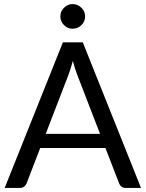

<svg xmlns="http://www.w3.org/2000/svg" viewBox="-20 -925 717 945"><path d="M674 0H599Q575 0 566 -23L499 -196.5H178L111 -23Q107.5 -14 99.2 -7Q91 0 78 0H3L289.5 -716.5H387.5ZM472.5 -266 359.5 -558.5Q349 -585.5 338.5 -625Q327.5 -585 317.5 -558L205 -266ZM337 -783.5Q313 -783.5 295 -801.5Q277 -819.5 277 -843.5Q277 -869.5 295.5 -887.2Q314 -905 337 -905Q362 -905 380.5 -887Q399 -869 399 -843.5Q399 -820 381 -801.8Q363 -783.5 337 -783.5Z"/></svg>

Font: Verano Sans
Style: Regular
Weight: 400
Designer: Lukasz Dziedzic with Adam Twardoch and Botio Nikoltchev
Foundry: tyPoland Lukasz Dziedzic
Version: Version 3.001;December 28, 2019;FontCreator 12.0.0.2547 64-b